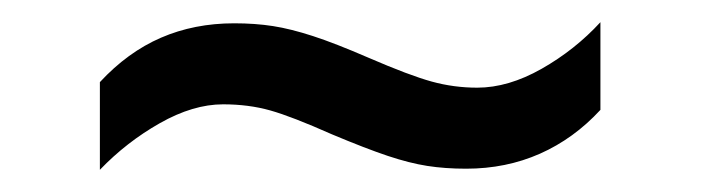

<svg xmlns="http://www.w3.org/2000/svg" viewBox="-20 -409 632 173"><path d="M70 -335Q95 -362 125 -375Q155 -388 191 -388Q210 -388 226 -385.5Q242 -383 262 -376.5Q282 -370 312 -357Q349 -341 369 -335.5Q389 -330 410 -330Q438 -330 468 -347Q498 -364 521 -389V-310Q497 -284 466.5 -270.5Q436 -257 400 -257Q381 -257 365 -259.5Q349 -262 329.5 -268.5Q310 -275 279 -288Q243 -304 223.5 -309.5Q204 -315 181 -315Q154 -315 124 -298Q94 -281 70 -256Z"/></svg>

Font: hexltamil05
Style: Book
Weight: 400
Designer: Jelle Bosma - Monotype Design Team
Foundry: Monotype Imaging Inc.
Version: Version 2.003